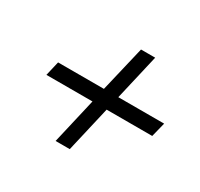

<svg xmlns="http://www.w3.org/2000/svg" viewBox="-103 -689 721 693"><g transform="rotate(30 257.5 -342.0)"><path d="M200 -122 244 -312H52L66 -372H257L302 -562H361L317 -372H508L493 -312H303L259 -122Z"/></g></svg>

Font: Platypi SemiBold
Style: Italic
Weight: 600
Italic angle: -13°
Designer: David Sargent
Foundry: Bolt Cutter Type
Version: Version 1.200; ttfautohint (v1.8.4.7-5d5b)